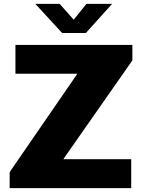

<svg xmlns="http://www.w3.org/2000/svg" viewBox="-20 -975 740 995"><path d="M30 0H660V-150H308L666 -662V-742H60V-593H381L30 -83ZM428 -955 362 -873 289 -955H163L302 -804H425L561 -955Z"/></svg>

Font: Bisquit Text
Style: Bold
Weight: 800
Version: Version 1.004;Glyphs 3.2.3 (3260)